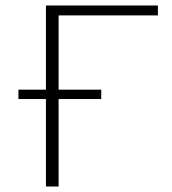

<svg xmlns="http://www.w3.org/2000/svg" viewBox="-20 -678 625 698"><path d="M554 -622H193V-352H348V-318H193V0H147V-318H47V-352H147V-658H554Z"/></svg>

Font: EauTest Light
Style: Regular
Weight: 300
Designer: Christian Thalmann (Catharsis Fonts)
Version: Version 0.001;PS 000.001;hotconv 1.0.88;makeotf.lib2.5.64775